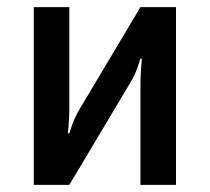

<svg xmlns="http://www.w3.org/2000/svg" viewBox="-20 -520 590 540"><path d="M75 0V-500H175V-215Q175 -199 173 -169L171 -145H175L183 -169Q190 -190 205 -215L375 -500H475V0H375V-285Q375 -301 377 -331L379 -355H375L367 -331Q360 -310 345 -285L175 0Z"/></svg>

Font: Scada
Style: Regular
Weight: 400
Designer: Jovanny Lemonad
Foundry: Jovanny Lemonad
Version: Version 4.100;PS 004.100;hotconv 1.0.88;makeotf.lib2.5.64775